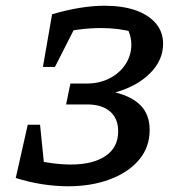

<svg xmlns="http://www.w3.org/2000/svg" viewBox="-20 -642 622 671"><path d="M35 -20 71 -90Q117 -78 156 -72.5Q195 -67 227 -67Q305 -67 349 -97Q393 -127 393 -183Q393 -228 364.5 -252.5Q336 -277 285 -277H211L226 -350H282Q328 -350 363.5 -368.5Q399 -387 419 -418Q439 -449 439 -486Q439 -505 433 -523.5Q427 -542 413 -561L445 -530Q395 -544 332 -544Q294 -544 253.5 -538.5Q213 -533 171 -523L162 -592Q212 -607 258.5 -614.5Q305 -622 345 -622Q407 -622 452.5 -606.5Q498 -591 524 -561Q550 -531 550 -489Q550 -432 505 -386.5Q460 -341 383 -319Q443 -304 473 -272Q503 -240 503 -188Q503 -127 465.5 -83Q428 -39 363.5 -15Q299 9 218 9Q175 9 129 2Q83 -5 35 -20ZM77 -206H120L139 -19L35 -20ZM130 -408 162 -592 266 -593 172 -408Z"/></svg>

Font: Piazzolla Thin SemiBold
Style: Italic
Weight: 600
Italic angle: -11.3°
Version: Version 2.005